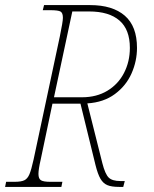

<svg xmlns="http://www.w3.org/2000/svg" viewBox="-38 -734 604 754"><path d="M-14 -20H19Q45 -20 57.5 -26Q70 -32 77.5 -49.5Q85 -67 94 -108L197 -591Q209 -649 209 -664Q209 -683 200 -688.5Q191 -694 159 -694H130L135 -714H316Q404 -714 452 -672.5Q500 -631 500 -546Q500 -494 478.5 -445.5Q457 -397 413 -364.5Q369 -332 305 -328L364 -93Q375 -50 389 -36.5Q403 -23 435 -23H452L446 0H430Q400 0 383.5 -7Q367 -14 356.5 -32Q346 -50 337 -86L278 -327H168L122 -108Q113 -69 113 -51Q113 -32 123 -26Q133 -20 159 -20H207L203 0H-18ZM284 -352Q341 -352 383.5 -377.5Q426 -403 449 -447.5Q472 -492 472 -546Q472 -618 431 -653.5Q390 -689 312 -689H246L174 -352Z"/></svg>

Font: Noto Serif NarrowThin
Style: Italic
Weight: 250
Width: 4
Italic angle: -12°
Designer: Monotype Design Team
Foundry: Monotype Imaging Inc.
Version: Version 1.001